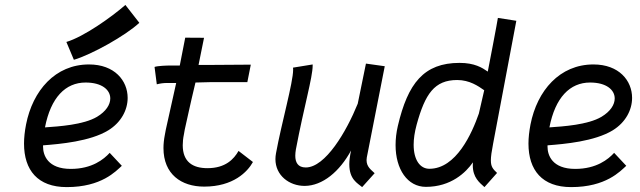

<svg xmlns="http://www.w3.org/2000/svg" viewBox="-20 -763 2628 788"><path d="M252.4 -590.8 283.2 -517.6C354 -538.1 495.6 -616.7 551.8 -669.4L494.6 -742.7C436.5 -691.9 323.2 -611.8 252.4 -590.8ZM164.6 -240.2C188.5 -362.8 248.5 -424.3 331.5 -424.3C397.9 -424.3 432.6 -394.5 432.6 -358.9C432.6 -333.5 415 -305.7 378.4 -283.7C322.8 -250.5 220.7 -244.1 164.6 -240.2ZM345.2 -498.5C207 -498.5 114.3 -391.6 86.9 -252C81.5 -224.1 78.6 -197.8 78.6 -173.8C78.6 -64.5 134.8 4.9 253.9 4.9C397 4.9 455.6 -60.5 480 -82.5L430.2 -135.7C406.2 -109.4 357.9 -69.8 270.5 -69.8C175.8 -69.8 156.7 -126 156.7 -161.1V-166.5C227.1 -171.9 349.6 -182.6 424.3 -228C477.5 -260.7 503.9 -312 503.9 -361.3C503.9 -432.1 450.2 -498.5 345.2 -498.5Z M738.3 -231.4C749.5 -280.3 758.3 -324.7 782.2 -424.3C804.7 -424.3 818.4 -425.8 840.8 -425.8H995.1L1009.3 -497.6H1000.5C1000.5 -497.6 925.3 -497.1 854.5 -496.6H794.9C801.8 -529.8 811 -575.7 817.4 -607.9L740.2 -608.4C733.4 -574.2 724.6 -528.3 717.8 -494.1H678.7C662.6 -494.1 627 -492.7 614.3 -488.3L623.5 -417C636.7 -420.4 650.9 -422.4 664.6 -422.4H703.1C681.6 -328.1 672.4 -282.2 660.6 -231.4L656.7 -210.4C652.8 -190.4 650.9 -172.4 650.9 -155.3C650.9 -48.3 723.6 2.9 817.9 2.9C937.5 2.9 995.6 -57.6 1018.1 -98.1L959 -143.6C939.9 -109.9 905.3 -72.8 831.5 -72.8C771 -72.8 730 -98.6 730 -167C730 -180.2 731.4 -195.3 734.9 -211.9Z M1466.3 4.9 1517.6 -52.2C1502.9 -66.4 1484.4 -78.1 1484.4 -106C1484.4 -109.4 1484.9 -112.8 1485.4 -116.7L1559.1 -491.2L1481.9 -502L1448.2 -337.4C1401.9 -223.1 1315.4 -75.7 1234.9 -75.7C1202.1 -75.7 1191.9 -97.2 1191.9 -124C1191.9 -131.8 1192.9 -140.6 1194.3 -149.4C1227.5 -325.2 1263.2 -445.3 1263.2 -493.7V-498.5L1182.6 -485.4C1183.1 -482.9 1183.1 -480.5 1183.1 -477.1C1183.1 -424.3 1135.3 -257.3 1112.8 -134.3C1111.3 -126 1110.4 -117.7 1110.4 -109.9C1110.4 -43 1167 0 1230.5 0C1304.2 -0.5 1374 -59.1 1420.9 -145.5C1416 -123 1413.6 -104.5 1413.6 -88.9C1413.6 -26.4 1447.3 -11.2 1466.3 4.9Z M1689.9 -251C1724.6 -377.9 1763.2 -434.6 1856.4 -434.6C1907.2 -434.6 1942.9 -409.7 1967.3 -392.6L1945.3 -296.9C1917 -215.8 1852.5 -70.3 1742.2 -70.3C1704.1 -70.3 1677.7 -106.4 1677.7 -168.9C1677.7 -192.9 1681.6 -220.2 1689.9 -251ZM2099.1 -677.7 2023.4 -689.5C2022.5 -679.7 1984.4 -480.5 1981.9 -469.2C1958.5 -485.4 1927.7 -504.9 1866.2 -504.9C1719.2 -504.9 1653.8 -420.9 1612.8 -246.1C1606.4 -218.8 1603.5 -192.4 1603.5 -167.5C1603.5 -68.4 1652.3 3.9 1728 3.9C1831.5 3.9 1892.6 -55.7 1920.9 -96.7C1920.4 -92.3 1920.4 -88.4 1920.4 -84.5C1920.4 -34.2 1948.2 -13.2 1968.3 4.9L2020 -53.2C2002.9 -69.3 1994.6 -79.1 1994.6 -104.5C1994.6 -120.1 1997.6 -141.6 2003.9 -173.8Z M2234.9 -240.2C2258.8 -362.8 2318.8 -424.3 2401.9 -424.3C2468.3 -424.3 2502.9 -394.5 2502.9 -358.9C2502.9 -333.5 2485.4 -305.7 2448.7 -283.7C2393.1 -250.5 2291 -244.1 2234.9 -240.2ZM2415.5 -498.5C2277.3 -498.5 2184.6 -391.6 2157.2 -252C2151.9 -224.1 2148.9 -197.8 2148.9 -173.8C2148.9 -64.5 2205.1 4.9 2324.2 4.9C2467.3 4.9 2525.9 -60.5 2550.3 -82.5L2500.5 -135.7C2476.6 -109.4 2428.2 -69.8 2340.8 -69.8C2246.1 -69.8 2227.1 -126 2227.1 -161.1V-166.5C2297.4 -171.9 2419.9 -182.6 2494.6 -228C2547.9 -260.7 2574.2 -312 2574.2 -361.3C2574.2 -432.1 2520.5 -498.5 2415.5 -498.5Z"/></svg>

Font: Fantasque Sans Mono
Style: RegItalic
Weight: 400
Italic angle: -11°
Monospace: yes
Designer: Jany Belluz
Version: Version 1.6.3